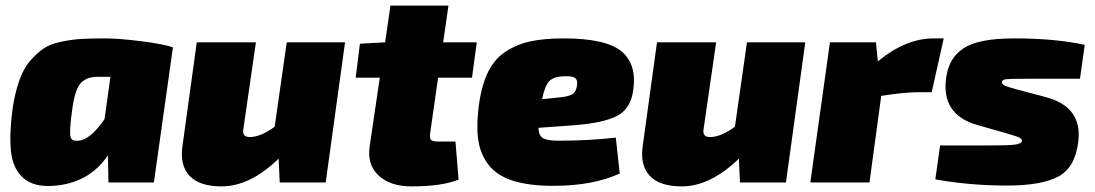

<svg xmlns="http://www.w3.org/2000/svg" viewBox="-20 -651 3908 685"><path d="M367 0 365 -97Q298 3 170 12Q100 17 62.5 -16.5Q25 -50 19 -113Q13 -176 25 -264Q34 -322 49 -364.5Q64 -407 87.5 -434Q111 -461 135 -477.5Q159 -494 197.5 -502Q236 -510 269 -512Q302 -514 354 -514Q406 -514 487 -503.5Q568 -493 597 -482L529 0ZM374 -377H328Q291 -377 270 -356.5Q249 -336 239 -270Q225 -175 233 -159Q238 -147 260 -149Q302 -152 353 -226Z M1211 -500 1142 0H978L974 -85Q872 14 770 14Q692 14 656.5 -23.5Q621 -61 631 -130L682 -500H893L848 -189Q844 -162 871 -162Q910 -162 960 -199L1003 -500Z M1543 -374 1515 -178Q1512 -158 1517.5 -152Q1523 -146 1546 -146H1605L1616 -10Q1555 14 1449 14Q1372 14 1330.5 -25Q1289 -64 1299 -130L1335 -374H1249L1264 -495L1354 -500L1373 -631H1580L1561 -500H1681L1664 -374Z M2177 -160 2191 -32Q2096 12 1954 12Q1870 12 1814 -5Q1758 -22 1728 -57Q1698 -92 1688.5 -139.5Q1679 -187 1686 -254Q1694 -333 1717 -385Q1740 -437 1780.5 -464.5Q1821 -492 1870.5 -503Q1920 -514 1991 -514Q2141 -514 2197 -468Q2253 -422 2239 -328Q2230 -263 2181.5 -237.5Q2133 -212 2026 -204L1901 -195Q1902 -167 1917.5 -158Q1933 -149 1972 -149Q2081 -149 2177 -160ZM1914 -297 1971 -303Q2007 -306 2021.5 -314.5Q2036 -323 2039 -349Q2041 -366 2031.5 -373Q2022 -380 1993 -379Q1956 -378 1940 -362Q1924 -346 1914 -297Z M2853 -500 2784 0H2620L2616 -85Q2514 14 2412 14Q2334 14 2298.5 -23.5Q2263 -61 2273 -130L2324 -500H2535L2490 -189Q2486 -162 2513 -162Q2552 -162 2602 -199L2645 -500Z M3347 -514 3304 -322H3257Q3206 -322 3124 -309L3082 0H2871L2941 -500H3105L3112 -432Q3211 -514 3311 -514Z M3572 -175 3467 -205Q3336 -242 3356 -376Q3366 -446 3419.5 -480Q3473 -514 3598 -514Q3746 -514 3850 -491L3833 -370H3642Q3586 -370 3571 -368.5Q3556 -367 3555 -360Q3553 -352 3563.5 -346.5Q3574 -341 3604 -333L3713 -304Q3842 -269 3827 -146Q3816 -53 3755.5 -21Q3695 11 3573 11Q3440 11 3317 -11L3334 -132H3502Q3578 -132 3601 -135Q3624 -138 3626 -148Q3627 -155 3617 -160Q3607 -165 3572 -175Z"/></svg>

Font: Exo 2.0 Black
Style: Italic
Weight: 900
Italic angle: -8°
Designer: Natanael Gama
Version: Version 1.001;PS 001.001;hotconv 1.0.70;makeotf.lib2.5.58329